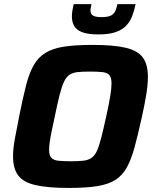

<svg xmlns="http://www.w3.org/2000/svg" viewBox="-20 -917 760 945"><path d="M319.1 8Q213.8 8 153.7 -6.2Q93.6 -20.3 68.9 -54.4Q44.2 -88.4 44.2 -148.3Q44.2 -185.1 53.3 -234.9Q62.5 -284.7 75.5 -350Q92.6 -435.3 107.9 -495.7Q123.3 -556 145.3 -595.1Q167.3 -634.1 202.8 -656.3Q238.3 -678.6 294.4 -687.3Q350.6 -696 434.9 -696Q540.2 -696 599.3 -681.8Q658.5 -667.7 683.2 -633.6Q707.9 -599.6 707.9 -538.7Q707.9 -500.9 700 -451.8Q692.1 -402.8 677.6 -338Q658.6 -251.7 642.1 -191.3Q625.5 -131 603.9 -92.2Q582.4 -53.4 547.6 -31.4Q512.8 -9.4 457.9 -0.7Q402.9 8 319.1 8ZM329 -123.3Q365.2 -123.3 389.2 -125.9Q413.1 -128.5 429.1 -138.9Q445.1 -149.3 456.3 -172.8Q467.4 -196.2 478 -237.7Q488.5 -279.2 502.8 -344Q515.9 -403.3 522.4 -442.9Q528.9 -482.6 528.9 -506.7Q528.9 -534.9 518.4 -547.2Q507.9 -559.4 484.6 -562Q461.4 -564.7 422.7 -564.7Q386.4 -564.7 362.4 -562.1Q338.5 -559.5 322.4 -549.1Q306.4 -538.7 295.3 -515.2Q284.1 -491.8 273.5 -450.3Q263 -408.8 249.7 -344Q241.1 -303.9 234.6 -272.6Q228.1 -241.3 224.9 -218.8Q221.6 -196.2 221.6 -179.8Q221.6 -152.7 232.4 -140.6Q243.2 -128.6 266.7 -126Q290.3 -123.3 329 -123.3ZM464.2 -747.5Q414 -747.5 385.6 -758.1Q357.1 -768.8 345.5 -788.6Q333.9 -808.4 333.9 -834.7Q333.9 -849.3 336.2 -864.4Q338.5 -879.5 342.5 -896.7H430.3Q428.7 -887.8 427 -879.6Q425.2 -871.3 425.2 -864.6Q425.2 -849.6 436.4 -841.2Q447.7 -832.8 479.5 -832.8Q511.2 -832.8 526.3 -840.7Q541.4 -848.6 547.6 -863Q553.8 -877.4 557.9 -896.7H647.4Q640.8 -864.2 630.2 -836.8Q619.5 -809.4 599.9 -789.4Q580.2 -769.5 547.6 -758.5Q515.1 -747.5 464.2 -747.5Z"/></svg>

Font: Saira Thin
Style: Italic
Weight: 100
Italic angle: -12°
Designer: Hector Gatti with collaboration of the Omnibus-Type team
Foundry: Omnibus-Type
Version: Version 1.101